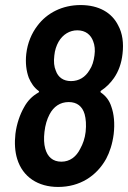

<svg xmlns="http://www.w3.org/2000/svg" viewBox="-20 -732 507 760"><path d="M421 -309C413 -335 398 -353 379 -366C377 -368 377 -370 380 -373C400 -386 417 -403 431 -423C449 -449 461 -481 465 -519C470 -561 465 -600 448 -631C423 -682 371 -712 299 -712C227 -712 166 -681 128 -630C105 -600 89 -562 84 -519C80 -483 84 -451 94 -424C103 -403 115 -385 133 -372C136 -369 135 -367 131 -365C108 -352 89 -333 75 -307C59 -279 46 -242 41 -202C37 -166 39 -132 48 -103C70 -31 131 8 210 8C296 8 362 -35 400 -103C414 -129 425 -162 430 -201C435 -244 431 -281 421 -309ZM212 -567C229 -596 256 -612 286 -612C319 -612 340 -594 349 -568C355 -553 357 -534 354 -513C351 -490 345 -470 334 -454C318 -427 293 -411 261 -411C231 -411 210 -426 201 -452C194 -468 192 -488 195 -512C197 -533 203 -551 212 -567ZM298 -144C282 -111 256 -92 223 -92C189 -92 168 -111 159 -144C154 -162 153 -184 156 -210C159 -237 166 -260 176 -279C192 -310 218 -328 252 -328C285 -328 306 -311 315 -280C320 -262 322 -238 319 -210C316 -184 308 -162 298 -144Z"/></svg>

Font: Barlow Semi Condensed SemiBold
Style: Italic
Weight: 600
Width: 4
Italic angle: -7°
Designer: Jeremy Tribby
Foundry: Tribby Type
Version: Version 1.422;hotconv 1.0.109;makeotfexe 2.5.65596